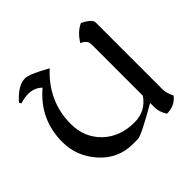

<svg xmlns="http://www.w3.org/2000/svg" viewBox="-169 -866 1074 1074"><g transform="rotate(-45 368.5 -329.0)"><path d="M554.7 -145V-551.3Q554.7 -585 515.1 -600.1Q547.9 -655.3 597.2 -677.7Q657.7 -648.4 657.7 -621.6V-89.8Q657.7 -63.5 676.8 -24.4Q643.1 21 579.1 21.5Q554.7 -16.1 554.7 -53.2V-87.9Q391.1 6.8 362.8 6.8H324.7Q208 6.8 130.4 -80.6Q52.7 -168 52.7 -279.3Q52.7 -458.5 189.9 -573.7Q157.2 -606 107.9 -606Q79.1 -606 43.5 -595.2L37.1 -607.4Q100.1 -680.2 157.7 -680.2Q191.4 -680.2 294.4 -622.1Q157.7 -495.6 157.7 -319.3Q157.7 -210.9 230 -141.6Q302.2 -72.3 416.5 -72.3Q504.4 -72.3 554.7 -145Z"/></g></svg>

Font: Balgruf
Style: Regular
Weight: 500
Designer: Paul James MIller
Foundry: High-Logic / Made with FontCreator
Version: Version 1.201;March 28, 2021;FontCreator 13.0.0.2683 64-bit